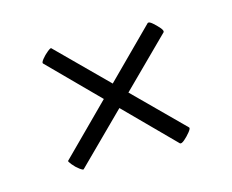

<svg xmlns="http://www.w3.org/2000/svg" viewBox="-52 -389 482 399"><g transform="rotate(-15 189.0 -189.5)"><path d="M85 -60Q84 -58 76.5 -63.5Q69 -69 63 -76.5Q57 -84 58 -85L292 -319Q295 -321 302 -315Q309 -309 315 -302Q321 -295 319 -292ZM60 -294Q58 -296 63.5 -303Q69 -310 76.5 -316Q84 -322 85 -320L319 -87Q321 -85 315 -77.5Q309 -70 302 -64Q295 -58 292 -60Z"/></g></svg>

Font: Cormorant Garamond Light
Style: Regular
Weight: 300
Designer: Christian Thalmann (Catharsis Fonts)
Foundry: Catharsis Fonts
Version: Version 4.001